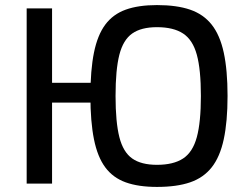

<svg xmlns="http://www.w3.org/2000/svg" viewBox="-20 -723 976 756"><path d="M598 -703Q676 -703 728.5 -685Q781 -667 813.5 -626Q846 -585 861 -516Q876 -447 876 -345Q876 -244 861 -174.5Q846 -105 813.5 -64Q781 -23 728.5 -5Q676 13 598 13Q525 13 475 -5Q425 -23 394.5 -64Q364 -105 350 -174.5Q336 -244 336 -345Q336 -447 350 -516Q364 -585 394.5 -626Q425 -667 475 -685Q525 -703 598 -703ZM185 -690V0H85V-690ZM381 -397V-319H177V-397ZM598 -616Q536 -616 500.5 -591Q465 -566 450 -507.5Q435 -449 435 -345Q435 -242 450 -183Q465 -124 500.5 -99Q536 -74 598 -74Q663 -74 701 -99Q739 -124 755 -183Q771 -242 771 -345Q771 -449 755 -507.5Q739 -566 701 -591Q663 -616 598 -616Z"/></svg>

Font: Exo 2 Medium
Style: Regular
Weight: 500
Designer: Natanael Gama
Foundry: Natanael Gama
Version: Version 2.010